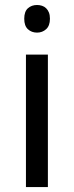

<svg xmlns="http://www.w3.org/2000/svg" viewBox="-20 -757 299 777"><path d="M173.8 0H85V-536.1H173.8ZM78.1 -681.2Q78.1 -710.4 93 -723.6Q107.9 -736.8 129.9 -736.8Q140.6 -736.8 150.1 -733.6Q159.7 -730.5 166.7 -723.6Q173.8 -716.8 178 -706.3Q182.1 -695.8 182.1 -681.2Q182.1 -652.8 166.7 -638.9Q151.4 -625 129.9 -625Q107.9 -625 93 -638.7Q78.1 -652.3 78.1 -681.2Z"/></svg>

Font: Genotype
Style: Regular
Weight: 400
Foundry: Ascender Corporation
Version: Version 1.00